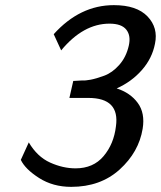

<svg xmlns="http://www.w3.org/2000/svg" viewBox="-20 -708 626 747"><path d="M61 -86 92 -154Q125 -98 175 -75.5Q225 -53 274 -53Q343 -53 383 -100.5Q423 -148 431 -216Q447 -327 324 -327H250L265 -393L300 -395Q312 -394 333 -398Q354 -402 385.5 -413.5Q417 -425 444 -455.5Q471 -486 481 -530Q490 -569 471.5 -592.5Q453 -616 406 -616Q304 -616 218 -512L189 -575Q291 -688 423 -688Q512 -688 554 -644Q596 -600 583 -538Q572 -481 532 -435.5Q492 -390 434 -364Q487 -347 516 -307.5Q545 -268 535 -207Q520 -116 445.5 -48.5Q371 19 257 19Q186 19 132 -15.5Q78 -50 61 -86Z"/></svg>

Font: Coval
Style: Italic
Weight: 400
Foundry: Context Ltd
Version: Version 001.000